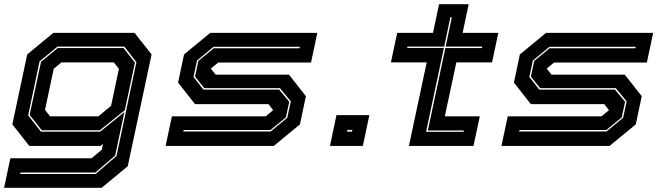

<svg xmlns="http://www.w3.org/2000/svg" viewBox="-32 -697 3155 917"><path d="M-12.5 200 17.5 59H405L454 18.5L460 -10L448 0H108L27 -103L98 -437L222.5 -540H610.5L692 -437L578 97L453.5 200ZM64.5 134H424.5L524.5 48L619.5 -400L562 -474.5H242.5L157 -404L102.5 -146L163.5 -68H446L562 -161.5L518 46L423.5 127H66ZM167.5 -75 109.5 -148 164 -402 243.5 -467.5H558L612.5 -398L564 -170.5L445 -75ZM207 -141.5H438L498.5 -191.5L536 -368.5L511.5 -399H261.5L224.5 -368.5L183 -172Z M759 0 789 -141.5H1237L1272.5 -171L1250.5 -199.5H899.5L818.5 -302.5L847 -437L972 -540H1483.5L1453.5 -398.5H1010.5L975 -369.5L998 -340.5H1348L1429 -237.5L1400.5 -103L1275.5 0ZM843.5 -69H1261L1340 -134.5L1357 -213L1305 -276H943.5L899.5 -331.5L915.5 -406L989 -466.5H1398.5L1400 -473.5H988L909 -408L892 -329.5L939.5 -269H1301L1349.5 -211L1333.5 -136.5L1260 -76H845Z M1544 0 1575 -147H1732L1701 0ZM1625.5 -68.5H1649.5L1651 -76.5H1627Z M1921 0 2006 -399H1835L1865 -540H2036L2065 -677H2206.5L2177.5 -540H2348L2318 -399H2147.5L2092.5 -141.5H2259.5L2229.5 0ZM2003 -67.5H2182L2183.5 -74H2011.5L2095 -467.5H2270L2271.5 -474.5H2096.5L2126 -614.5H2119L2089.5 -474.5H1914L1912.5 -468H2088Z M2363 0 2393 -141.5H2841L2876.5 -171L2854.5 -199.5H2503.5L2422.5 -302.5L2451 -437L2576 -540H3087.5L3057.5 -398.5H2614.5L2579 -369.5L2602 -340.5H2952L3033 -237.5L3004.5 -103L2879.5 0ZM2447.5 -69H2865L2944 -134.5L2961 -213L2909 -276H2547.5L2503.5 -331.5L2519.5 -406L2593 -466.5H3002.5L3004 -473.5H2592L2513 -408L2496 -329.5L2543.5 -269H2905L2953.5 -211L2937.5 -136.5L2864 -76H2449Z"/></svg>

Font: Tourney Expanded ExtraBold
Style: Italic
Weight: 800
Width: 7
Italic angle: -12°
Designer: Tyler Finck
Foundry: Etcetera Type Co
Version: Version 1.010; ttfautohint (v1.8.3)